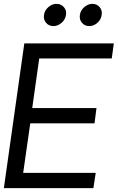

<svg xmlns="http://www.w3.org/2000/svg" viewBox="-22 -975 614 995"><path d="M254.9 -839.8Q231 -839.8 216.6 -856.9Q202.1 -874 206.1 -897.9Q209 -920.9 228.5 -938Q248 -955.1 271 -955.1Q293.9 -955.1 309.1 -938Q324.2 -920.9 319.8 -897.9Q316.9 -874 297.4 -856.9Q277.8 -839.8 254.9 -839.8ZM440.9 -839.8Q417 -839.8 402.6 -856.9Q388.2 -874 392.1 -897.9Q395 -920.9 414.6 -938Q434.1 -955.1 457 -955.1Q480 -955.1 494.4 -938Q508.8 -920.9 504.9 -897.9Q502 -874 482.9 -856.9Q463.9 -839.8 440.9 -839.8ZM181.2 -671.9 145 -415H478L467.8 -335.9H134.8L98.1 -79.1H474.1L461.9 0H-2L104 -750H567.9L557.1 -671.9Z"/></svg>

Font: Oakes Grotesk
Style: Italic
Weight: 400
Designer: Samuel Oakes
Foundry: Samuel Oakes
Version: Version 1.0 | wf-rip DC20170320